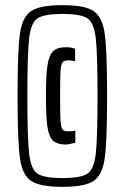

<svg xmlns="http://www.w3.org/2000/svg" viewBox="-20 -716 484 744"><path d="M48 -344Q48 -517 57 -583.5Q66 -650 100.5 -673Q135 -696 222 -696Q309 -696 343 -673Q377 -650 386 -584Q395 -518 395 -344Q395 -170 386 -104Q377 -38 343 -15Q309 8 222 8Q135 8 100.5 -15Q66 -38 57 -105Q48 -172 48 -344ZM358 -344Q358 -510 351 -569Q344 -628 318.5 -645Q293 -662 222 -662Q151 -662 125.5 -645Q100 -628 93 -568.5Q86 -509 86 -344Q86 -179 93 -119.5Q100 -60 125.5 -43Q151 -26 222 -26Q293 -26 318.5 -43Q344 -60 351 -119Q358 -178 358 -344ZM158 -345Q158 -424 164 -463Q170 -502 186 -517.5Q202 -533 235 -533Q257 -533 271 -527V-479Q257 -482 243 -482Q227 -482 221.5 -473.5Q216 -465 214.5 -440.5Q213 -416 213 -345Q213 -274 214.5 -249Q216 -224 221.5 -215.5Q227 -207 243 -207Q262 -207 272 -210V-163Q246 -156 235 -156Q201 -156 185 -171.5Q169 -187 163.5 -226Q158 -265 158 -345Z"/></svg>

Font: Saira Ultra Condensed SemiBold
Style: Regular
Weight: 600
Width: 1
Designer: Hector Gatti with collaboration of the Omnibus-Type team
Foundry: Omnibus-Type
Version: Version 1.001; ttfautohint (v1.8)